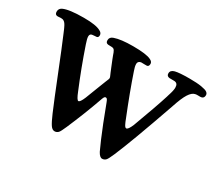

<svg xmlns="http://www.w3.org/2000/svg" viewBox="-153 -968 1389 1251"><g transform="rotate(30 541.5 -342.0)"><path d="M883.8 -535.2Q884.8 -539.1 887.9 -549.3Q891.1 -559.6 892.1 -562.7Q893.1 -565.9 895.3 -573.7Q897.5 -581.5 898.2 -585.2Q898.9 -588.9 900.1 -594.7Q901.4 -600.6 901.6 -605Q901.9 -609.4 901.9 -614.3Q901.9 -646 875 -647.9Q869.1 -648.4 856.4 -648.2Q843.8 -647.9 837.4 -648.4Q815.9 -650.9 815.9 -671.9Q815.9 -695.8 845.9 -703.6Q876 -711.4 953.6 -711.4Q1009.3 -711.4 1042.7 -705.8Q1076.2 -700.2 1087.9 -691.7Q1099.6 -683.1 1099.6 -670.4Q1099.6 -647.9 1080.6 -644Q1074.7 -642.6 1059.1 -643.3Q1043.5 -644 1034.7 -641.6Q1012.2 -637.2 991.2 -604.5Q970.2 -571.8 945.3 -495.6Q831.5 -169.4 775.4 -39.1Q756.8 3.9 748 13.7Q736.8 26.4 719.7 26.4Q701.7 26.4 684.6 -5.4Q678.2 -17.6 651.9 -78.6Q616.7 -160.2 562 -306.2Q556.2 -321.8 552 -326.9Q547.9 -332 541 -332Q534.7 -332 530.3 -324.5Q525.9 -316.9 519.5 -297.9Q476.6 -176.3 417.5 -39.1Q398.9 3.9 390.1 13.7Q378.9 26.4 361.8 26.4Q344.7 26.4 330.6 5.9Q316.4 -14.6 293.5 -67.9Q258.8 -148.9 194.1 -311.3Q129.4 -473.6 94.7 -554.7Q92.8 -559.1 89.1 -567.9Q85.4 -576.7 83.5 -581.1Q81.5 -585.4 78.1 -592.8Q74.7 -600.1 72.5 -604Q70.3 -607.9 66.9 -613.3Q63.5 -618.7 60.5 -621.6Q57.6 -624.5 53.7 -627.4Q49.8 -630.4 45.7 -631.8Q41.5 -633.3 36.6 -633.3Q29.8 -634.3 18.1 -633.1Q6.3 -631.8 1 -632.8Q-15.6 -634.8 -15.6 -656.7Q-15.6 -679.7 5.9 -689.9Q48.8 -710 159.2 -710Q251.5 -710 286.1 -689.9Q305.7 -680.2 305.7 -662.6Q305.7 -646 293 -643.6Q288.6 -643.1 278.1 -642.6Q267.6 -642.1 261.7 -641.1Q243.2 -639.2 243.2 -619.1Q243.2 -603 255.9 -566.4Q306.6 -417 365.7 -275.4Q386.7 -221.7 398.4 -221.7Q410.6 -221.7 428.7 -265.1Q439 -292 449.5 -319.1Q460 -346.2 471.2 -375.2Q482.4 -404.3 488.3 -418.9Q490.2 -424.3 493.7 -432.1Q497.1 -439.9 498.8 -444.8Q500.5 -449.7 500.5 -453.1Q500.5 -456.5 499 -460.7Q497.6 -464.8 493.9 -472.9Q490.2 -481 487.8 -486.8Q482.9 -498.5 471.9 -525.6Q460.9 -552.7 454.6 -568.4Q450.7 -577.6 446 -590.8Q441.4 -604 439 -610.4Q436.5 -616.7 432.6 -623.5Q428.7 -630.4 423.3 -633.1Q418 -635.7 410.2 -636.2Q405.8 -636.7 393.6 -636.7Q381.3 -636.7 378.4 -638.2Q364.3 -641.1 364.3 -660.6Q364.3 -684.6 391.1 -693.4Q438 -710 529.3 -710Q629.4 -710 664.1 -692.4Q684.6 -683.1 684.6 -666.5Q684.6 -647 670.4 -644.5Q664.6 -643.6 649.2 -644.5Q633.8 -645.5 627.9 -645Q616.7 -644 610.1 -637.5Q603.5 -630.9 603.5 -620.6Q603.5 -601.1 614.3 -571.8Q658.7 -440.4 724.6 -276.9Q729.5 -264.2 731.9 -258.3Q734.4 -252.4 739.3 -242.4Q744.1 -232.4 748.5 -228Q752.9 -223.6 757.3 -223.6Q771 -223.6 789.6 -268.1Q857.9 -451.7 883.8 -535.2Z"/></g></svg>

Font: Cooper* SemiBold
Style: Regular
Weight: 600
Designer: Owen Earl
Foundry: indestructible type*
Version: Version 0.001